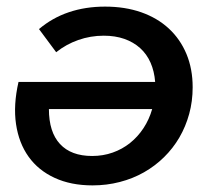

<svg xmlns="http://www.w3.org/2000/svg" viewBox="-20 -558 673 581"><path d="M298 -538Q358.5 -538 407.5 -520.8Q456.5 -503.5 491 -471.5Q525.5 -439.5 544.3 -394.5Q563 -349.5 563 -294Q563 -251.5 552.5 -213.3Q542 -175 522.8 -142Q503.5 -109 476.3 -82.3Q449 -55.5 415.5 -36.5Q382 -17.5 342.5 -7.3Q303 3 260 3Q194.5 3 145.3 -19.8Q96 -42.5 66.5 -83.8Q37 -125 28.5 -182.5Q20 -240 36 -310H449.5Q447 -342.5 435.5 -368.5Q424 -394.5 404 -412.5Q384 -430.5 356.3 -440.3Q328.5 -450 294 -450Q254 -450 217 -437Q180 -424 150 -400L98 -470Q138 -504 188.3 -521Q238.5 -538 298 -538ZM259 -86Q292 -86 321 -96.3Q350 -106.5 373.5 -125.3Q397 -144 414.3 -170.3Q431.5 -196.5 440.5 -228H128Q128 -158.5 161.5 -122.3Q195 -86 259 -86Z"/></svg>

Font: Argentum Sans
Style: Italic
Weight: 400
Italic angle: -11.3099°
Designer: Julieta Ulanovsky, Owen Earl, Rasmus Andersson, Cristiano Sobral
Foundry: The Argentum Sans Project Authors
Version: Version 3.131; ttfautohint (v1.8.4.7-5d5b-dirty)